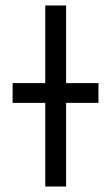

<svg xmlns="http://www.w3.org/2000/svg" viewBox="-20 -680 405 700"><path d="M26 -377H145V-660H221V-377H339V-305H221V0H145V-305H26Z"/></svg>

Font: Nata Sans
Style: Regular
Weight: 400
Designer: Daniel Uzquiano Cruz
Version: Version 1.001